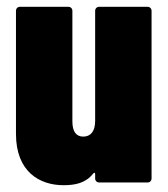

<svg xmlns="http://www.w3.org/2000/svg" viewBox="-20 -537 495 565"><path d="M260 -505V-181C260 -151 247 -135 225 -135C204 -135 193 -150 193 -180V-505C193 -512 188 -517 181 -517H39C32 -517 27 -512 27 -505V-143C27 -32 96 8 167 8C201 8 232 2 254 -26C257 -30 260 -29 260 -25V-12C260 -5 265 0 272 0H414C421 0 426 -5 426 -12V-505C426 -512 421 -517 414 -517H272C265 -517 260 -512 260 -505Z"/></svg>

Font: Barlow Condensed ExtraBold
Style: Regular
Weight: 800
Width: 3
Designer: Jeremy Tribby
Foundry: Tribby Type
Version: Version 1.422;hotconv 1.0.109;makeotfexe 2.5.65596